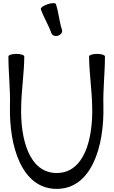

<svg xmlns="http://www.w3.org/2000/svg" viewBox="-20 -1162 734 1233"><path d="M242 -1104C260 -1050 292 -1002 310 -949C315 -934 334 -927 353 -933C372 -939 383 -956 378 -971C360 -1025 357 -1082 339 -1136C336 -1144 312 -1144 286 -1135C259 -1126 240 -1112 242 -1104ZM34 -800C34 -694 47 -588 44 -481C38 -221 120 51 344 51C568 51 650 -221 644 -481C641 -588 654 -694 654 -800C653 -809 631 -816 603 -816C574 -816 552 -808 552 -800C553 -692 570 -586 572 -479C578 -271 522 -51 344 -51C166 -51 110 -271 116 -479C118 -586 135 -692 136 -800C136 -808 114 -816 85 -816C57 -816 35 -809 34 -800Z"/></svg>

Font: Nupuram Medium
Style: Regular
Weight: 500
Designer: Santhosh Thottingal (santhosh.thottingal@gmail.com)
Foundry: SMC
Version: Version 1.000